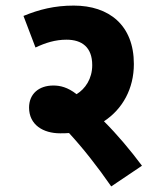

<svg xmlns="http://www.w3.org/2000/svg" viewBox="-20 -652 579 687"><path d="M488 -59C447 -114 400 -170 352 -218C419 -262 459 -335 459 -423C459 -562 370 -632 244 -632C175 -632 120 -618 64 -595L107 -482C143 -499 178 -510 218 -510C273 -510 310 -483 310 -419C310 -370 285 -334 254 -315C222 -340 195 -346 171 -346C119 -346 84 -316 84 -267C84 -205 135 -175 195 -175C206 -175 217 -175 227 -176C276 -123 328 -57 378 15Z"/></svg>

Font: Noto Sans SemiCondensed ExtraBold
Style: Italic
Weight: 800
Width: 4
Italic angle: -12°
Designer: Monotype Design Team
Foundry: Monotype Imaging Inc.
Version: Version 2.013